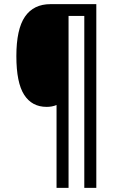

<svg xmlns="http://www.w3.org/2000/svg" viewBox="-20 -780 575 927"><path d="M445 127H387V-703H311V127H253V-273Q232 -264 205 -264Q134 -264 96.5 -322.5Q59 -381 59 -509Q59 -639 100.5 -699.5Q142 -760 224 -760H445Z"/></svg>

Font: Noto Sans Thai Looped Condensed
Style: Regular
Weight: 400
Width: 3
Designer: Sasikarn Vongin, Ben Mitchell
Foundry: The Fontpad Ltd
Version: Version 1.001; ttfautohint (v1.8.4.7-5d5b)